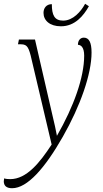

<svg xmlns="http://www.w3.org/2000/svg" viewBox="-69 -745 547 1015"><path d="M253 -606C327 -606 372 -661 401 -712L381 -725C359 -684 317 -636 265 -636C219 -636 205 -665 205 -723C176 -723 161 -702 161 -677C161 -637 194 -606 253 -606ZM-5 250C76 250 169 143 263 -22C356 -185 415 -354 415 -467C415 -522 401 -546 374 -546C357 -546 343 -533 343 -508C358 -508 376 -496 376 -451C376 -336 321 -182 232 -27C226 -60 218 -95 210 -128L116 -536H31L26 -511H35C68 -511 79 -506 93 -452L204 19C142 114 72 202 -15 202C-27 202 -38 201 -47 198C-48 204 -49 209 -49 213C-49 237 -35 250 -5 250Z"/></svg>

Font: Noto Serif Condensed ExtraLight
Style: Italic
Weight: 200
Width: 3
Italic angle: -12°
Designer: Monotype Design Team
Foundry: Monotype Imaging Inc.
Version: Version 2.013